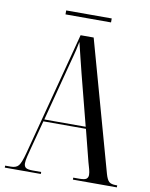

<svg xmlns="http://www.w3.org/2000/svg" viewBox="-90 -889 748 955"><g transform="rotate(10 283.5 -411.5)"><path d="M1 0V-10H30Q57 -10 69 -25Q81 -40 94 -89L258 -714H324L507 -57Q515 -29 525.5 -19.5Q536 -10 560 -10H567V0H345V-10H375Q403 -10 411.5 -17Q420 -24 420 -37Q420 -49 415.5 -65.5Q411 -82 406 -99L365 -260H150L112 -116Q106 -94 101 -73Q96 -52 96 -39Q96 -23 105.5 -16.5Q115 -10 140 -10H183V0ZM153 -270H362L296 -526Q284 -575 276.5 -604.5Q269 -634 265 -651.5Q261 -669 258 -680Q253 -654 249 -637.5Q245 -621 240.5 -604Q236 -587 229 -561ZM166 -803V-823H396V-803Z"/></g></svg>

Font: Noto Serif Display ExtraCondensed
Style: Regular
Weight: 400
Width: 2
Designer: Monotype Design Team
Foundry: Monotype Imaging Inc.
Version: Version 2.009